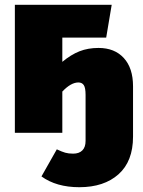

<svg xmlns="http://www.w3.org/2000/svg" viewBox="-20 -554 595 801"><path d="M535 -194V16Q535 119 474.5 173Q414 227 311 227Q215 227 153 182L217 69Q238 79 252 83Q266 87 285 87Q310 87 323.5 73.5Q337 60 337 34V-158Q337 -188 329.5 -199Q322 -210 307 -210Q276 -210 240 -172V0H42V-534H446L423 -397H240V-296Q276 -326 311.5 -340Q347 -354 391 -354Q458 -354 496.5 -312Q535 -270 535 -194Z"/></svg>

Font: Fira Sans Black
Style: Regular
Weight: 900
Designer: Carrois Corporate & Edenspiekermann AG
Foundry: Carrois Corporate GbR & Edenspiekermann AG
Version: Version 4.203